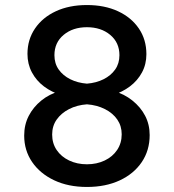

<svg xmlns="http://www.w3.org/2000/svg" viewBox="-20 -730 690 762"><path d="M325 12Q251 12 195 -14.5Q139 -41 107.5 -87Q76 -133 76 -192Q76 -235 94 -270Q112 -305 144 -331Q176 -357 219 -369H431Q473 -357 505.5 -331Q538 -305 556 -270.5Q574 -236 574 -194Q574 -133 542.5 -86.5Q511 -40 455 -14Q399 12 325 12ZM325 -78Q364 -78 395.5 -93Q427 -108 445 -135Q463 -162 463 -197Q463 -230 445.5 -255.5Q428 -281 396.5 -297Q365 -313 325 -316Q285 -313 254 -297Q223 -281 205 -255.5Q187 -230 187 -196Q187 -161 205 -134.5Q223 -108 254.5 -93Q286 -78 325 -78ZM325 -398Q362 -401 391 -415.5Q420 -430 437 -454Q454 -478 454 -511Q454 -561 417.5 -591.5Q381 -622 325 -622Q269 -622 232.5 -591.5Q196 -561 196 -511Q196 -478 213 -454Q230 -430 259 -415.5Q288 -401 325 -398ZM225 -352Q185 -364 154.5 -387Q124 -410 106.5 -443Q89 -476 89 -516Q89 -573 119 -617Q149 -661 202 -685.5Q255 -710 325 -710Q395 -710 448 -685.5Q501 -661 531 -617Q561 -573 561 -515Q561 -475 543.5 -442.5Q526 -410 495.5 -387Q465 -364 425 -352Z"/></svg>

Font: Azeret Mono Thin
Style: Regular
Weight: 400
Version: Version 1.002